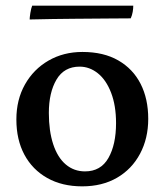

<svg xmlns="http://www.w3.org/2000/svg" viewBox="-20 -651 584 680"><path d="M271 9Q200 9 147.5 -20.5Q95 -50 66.5 -103Q38 -156 38 -228Q38 -298 68.5 -352Q99 -406 152 -436.5Q205 -467 272 -467Q347 -467 399 -437Q451 -407 478 -354Q505 -301 505 -230Q505 -161 476 -106.5Q447 -52 394.5 -21.5Q342 9 271 9ZM281 -44Q337 -44 364 -91.5Q391 -139 391 -215Q391 -277 373.5 -322.5Q356 -368 326.5 -391.5Q297 -415 262 -415Q207 -415 180 -369Q153 -323 153 -251Q153 -187 168.5 -140Q184 -93 213 -68.5Q242 -44 281 -44ZM85 -582Q85 -589 87.5 -605Q90 -621 94 -631H452Q452 -621 450 -609Q448 -597 443 -586Q422 -586 368.5 -585.5Q315 -585 241.5 -584.5Q168 -584 85 -582Z"/></svg>

Font: Vollkorn Medium
Style: Regular
Weight: 500
Designer: Friedrich Althausen
Foundry: Friedrich Althausen
Version: Version 5.000